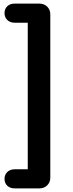

<svg xmlns="http://www.w3.org/2000/svg" viewBox="-20 -865 403 1065"><path d="M61 180H199C233 180 259 155 259 121V-786C259 -820 233 -845 199 -845H61C27 -845 5 -823 5 -792C5 -762 27 -739 61 -739H134V74H61C27 74 5 97 5 127C5 158 27 180 61 180Z"/></svg>

Font: SN Pro
Style: Bold
Weight: 700
Designer: Tobias Whetton
Foundry: Supernotes
Version: Version 1.003;Glyphs 3.3 (3324)